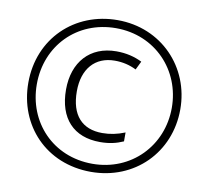

<svg xmlns="http://www.w3.org/2000/svg" viewBox="-80 -813 992 912"><g transform="rotate(10 415.5 -357.0)"><path d="M415 9C625 9 782 -148 782 -357C782 -560 628 -723 416 -723C209 -723 49 -571 49 -357C49 -151 198 9 415 9ZM415 -30C224 -30 90 -174 90 -357C90 -543 227 -684 415 -684C605 -684 741 -538 741 -357C741 -174 603 -30 415 -30ZM433 -138C477 -138 511 -146 545 -161V-204C508 -189 473 -182 436 -182C339 -182 283 -241 283 -357C283 -465 341 -531 436 -531C474 -531 508 -523 540 -507L560 -548C524 -566 483 -576 436 -576C308 -576 231 -488 231 -356C231 -216 306 -138 433 -138Z"/></g></svg>

Font: Noto Sans Ethiopic SemiCondensed Light
Style: Regular
Weight: 300
Width: 4
Designer: Monotype Design Team
Foundry: Monotype Imaging Inc.
Version: Version 2.102